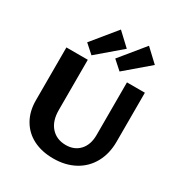

<svg xmlns="http://www.w3.org/2000/svg" viewBox="-213 -1085 1171 1244"><g transform="rotate(30 372.5 -463.5)"><path d="M81 -262V-658H241V-282Q241 -200 282.5 -154Q324 -108 393 -108Q457 -108 495.5 -150Q534 -192 534 -264V-658H668V-291Q668 -202 630.5 -134Q593 -66 524.5 -29Q456 8 366 8Q280 8 216 -24.5Q152 -57 116.5 -118.5Q81 -180 81 -262ZM181 -754 329 -935 424 -846 247 -695ZM391 -754 539 -935 634 -846 457 -695Z"/></g></svg>

Font: Ysabeau Ultrabold
Style: Regular
Weight: 800
Designer: Christian Thalmann (Catharsis Fonts)
Version: Version 0.003